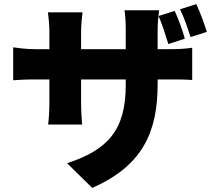

<svg xmlns="http://www.w3.org/2000/svg" viewBox="-20 -853 1040 933"><path d="M985 -698C974 -735 953 -792 934 -833L855 -808C875 -767 892 -716 906 -673ZM878 -665C868 -703 848 -759 829 -800L750 -775C770 -733 784 -682 798 -639ZM746 -614V-706C746 -745 750 -777 753 -803H585C589 -778 591 -745 591 -706V-614H374V-694C374 -735 378 -769 381 -793H213C216 -769 220 -734 220 -695V-614H155C103 -614 67 -620 44 -623V-463C73 -465 103 -467 155 -467H220V-359C220 -312 217 -273 214 -248H379C377 -273 374 -312 374 -359V-467H591V-439C591 -219 502 -124 306 -60L428 60C673 -47 746 -212 746 -443V-467H796C851 -467 886 -467 914 -464V-621C879 -616 851 -614 795 -614Z"/></svg>

Font: GenEiGothic-pro-Heavy
Style: Bold
Weight: 900
Designer: Ryoko NISHIZUKA (kana & ideographs); Paul D. Hunt (Latin, Greek & Cyrillic); Wenlong ZHANG (bopomofo); Sandoll Communica
Foundry: Adobe Systems Incorporated; o_tamon
Version: Version 1.000.140830